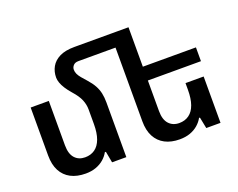

<svg xmlns="http://www.w3.org/2000/svg" viewBox="-120 -977 1491 1203"><g transform="rotate(-20 626.0 -375.0)"><path d="M538 -364V0H443L429 -75H422Q409 -51 386.5 -31.5Q364 -12 333.5 -1Q303 10 265 10Q207 10 166 -11.5Q125 -33 103 -74.5Q81 -116 81 -177V-497H202V-201Q202 -144 227.5 -115.5Q253 -87 296 -87Q334 -87 361.5 -106.5Q389 -126 403.5 -165.5Q418 -205 418 -264V-362Q418 -394 405 -426Q392 -458 358 -496Q336 -521 322 -543Q308 -565 301.5 -584Q295 -603 295 -618Q295 -658 313 -690Q331 -722 369 -741Q407 -760 468 -760H752V-668H461Q439 -668 427.5 -655.5Q416 -643 416 -627Q416 -612 422.5 -598Q429 -584 442 -568.5Q455 -553 473 -533Q498 -505 512 -479.5Q526 -454 532 -426.5Q538 -399 538 -364ZM1166 -309V0H1071L1056 -75H1050Q1037 -51 1014.5 -31.5Q992 -12 961.5 -1Q931 10 892 10Q835 10 794 -11.5Q753 -33 731 -74.5Q709 -116 709 -177V-760H829V-201Q829 -144 855 -115.5Q881 -87 924 -87Q962 -87 989.5 -107Q1017 -127 1031 -166.5Q1045 -206 1045 -264V-309ZM767 -497H1183V-405H767Z"/></g></svg>

Font: Noto Sans Armenian SemiBold
Style: Regular
Weight: 600
Designer: Monotype Design Team
Foundry: Monotype Imaging Inc.
Version: Version 2.007